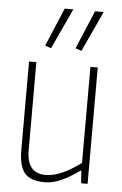

<svg xmlns="http://www.w3.org/2000/svg" viewBox="-56 -838 565 888"><g transform="rotate(5 226.5 -394.0)"><path d="M186 10Q120 10 92.5 -22Q65 -54 65 -131V-540H99V-131Q99 -24 186 -24Q223 -24 262.5 -41.5Q302 -59 350 -94V-540H384V0H354L350 -58H346Q298 -23 259 -6.5Q220 10 186 10ZM133 -620 208 -798H248L161 -610ZM274 -620 349 -798H389L302 -610Z"/></g></svg>

Font: Encode Sans Compressed
Style: Thin
Weight: 100
Designer: Pablo Impallari, Andres Torresi
Foundry: Pablo Impallari, Andres Torresi
Version: Version 1.000; ttfautohint (v1.00) -l 8 -r 50 -G 200 -x 14 -